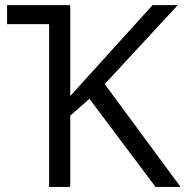

<svg xmlns="http://www.w3.org/2000/svg" viewBox="-20 -734 729 754"><path d="M172.9 -639.2H7.8V-713.9H255.9V-356.9L579.1 -713.9H678.2L391.1 -403.8L689 0H590.8L331.1 -346.2L255.9 -279.8V0H172.9Z"/></svg>

Font: OpenSansEmoji
Style: Regular
Weight: 400
Foundry: MorbZ
Version: Version 1.000;PS 001.000;hotconv 1.0.70;makeotf.lib2.5.58329